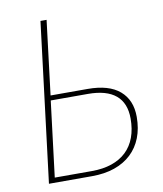

<svg xmlns="http://www.w3.org/2000/svg" viewBox="-80 -768 707 834"><g transform="rotate(-10 273.5 -351.5)"><path d="M182 -703 142 -376.5H305.5Q399 -376.5 446.8 -335.5Q494.5 -294.5 494.5 -220.5Q494.5 -169 478.5 -128.2Q462.5 -87.5 432.2 -59Q402 -30.5 358.2 -15.2Q314.5 0 258.5 0H68.5L155 -703ZM139 -355 98 -22H261.5Q311 -22 349.2 -35Q387.5 -48 413.8 -73Q440 -98 453.5 -134.5Q467 -171 467 -217.5Q467 -286 425.8 -320.5Q384.5 -355 303 -355Z"/></g></svg>

Font: Lato Thin
Style: Italic
Weight: 200
Italic angle: -7°
Designer: Lukasz Dziedzic
Foundry: tyPoland Lukasz Dziedzic
Version: Version 2.007; 2014-02-27